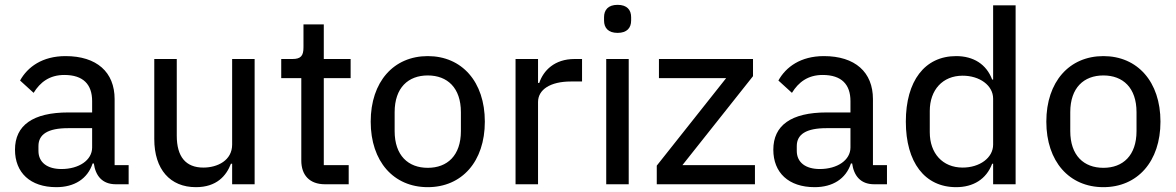

<svg xmlns="http://www.w3.org/2000/svg" viewBox="-20 -762 4864 794"><path d="M512 0V-79H454V-352C454 -464 380 -530 251 -530C155 -530 94 -485 63 -429L119 -378C146 -422 185 -452 246 -452C324 -452 361 -413 361 -344V-297H263C115 -297 42 -243 42 -143C42 -48 105 12 213 12C287 12 342 -22 363 -86H368C375 -36 402 0 459 0ZM234 -63C176 -63 139 -90 139 -138V-158C139 -206 177 -232 262 -232H361V-152C361 -100 307 -63 234 -63Z M940 0H1033V-518H940V-164C940 -99 880 -69 821 -69C748 -69 711 -114 711 -201V-518H618V-187C618 -61 684 12 790 12C876 12 916 -35 935 -85H940Z M1422 0V-79H1319V-439H1430V-518H1319V-661H1235V-566C1235 -531 1224 -518 1189 -518H1143V-439H1226V-98C1226 -38 1260 0 1324 0Z M1749 12C1890 12 1985 -94 1985 -259C1985 -424 1890 -530 1749 -530C1608 -530 1513 -424 1513 -259C1513 -94 1608 12 1749 12ZM1749 -68C1668 -68 1612 -119 1612 -220V-298C1612 -399 1668 -450 1749 -450C1830 -450 1886 -399 1886 -298V-220C1886 -119 1830 -68 1749 -68Z M2205 0V-340C2205 -391 2255 -425 2341 -425H2387V-518H2356C2273 -518 2227 -470 2210 -419H2205V-518H2112V0Z M2534 -626C2573 -626 2590 -647 2590 -677V-691C2590 -721 2573 -742 2534 -742C2495 -742 2478 -721 2478 -691V-677C2478 -647 2495 -626 2534 -626ZM2487 0H2580V-518H2487Z M3102 0V-79H2802L3094 -447V-518H2705V-439H2983L2696 -77V0Z M3648 0V-79H3590V-352C3590 -464 3516 -530 3387 -530C3291 -530 3230 -485 3199 -429L3255 -378C3282 -422 3321 -452 3382 -452C3460 -452 3497 -413 3497 -344V-297H3399C3251 -297 3178 -243 3178 -143C3178 -48 3241 12 3349 12C3423 12 3478 -22 3499 -86H3504C3511 -36 3538 0 3595 0ZM3370 -63C3312 -63 3275 -90 3275 -138V-158C3275 -206 3313 -232 3398 -232H3497V-152C3497 -100 3443 -63 3370 -63Z M4087 0H4180V-740H4087V-433H4083C4059 -497 4005 -530 3934 -530C3804 -530 3726 -427 3726 -259C3726 -91 3804 12 3934 12C4005 12 4059 -21 4083 -85H4087ZM3961 -69C3878 -69 3825 -128 3825 -215V-303C3825 -390 3878 -449 3961 -449C4031 -449 4087 -409 4087 -354V-164C4087 -109 4031 -69 3961 -69Z M4543 12C4684 12 4779 -94 4779 -259C4779 -424 4684 -530 4543 -530C4402 -530 4307 -424 4307 -259C4307 -94 4402 12 4543 12ZM4543 -68C4462 -68 4406 -119 4406 -220V-298C4406 -399 4462 -450 4543 -450C4624 -450 4680 -399 4680 -298V-220C4680 -119 4624 -68 4543 -68Z"/></svg>

Font: IBM Plex Arabic Text
Style: Regular
Weight: 450
Designer: Mike Abbink, Paul van der Laan, Pieter van Rosmalen, Wael Morcos, Khajak Apelian
Foundry: Bold Monday
Version: Version 1.0